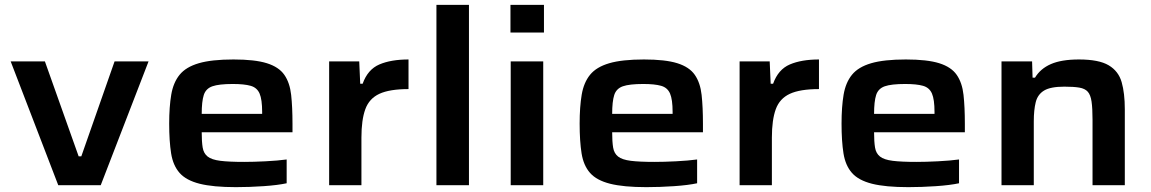

<svg xmlns="http://www.w3.org/2000/svg" viewBox="-20 -763 4742 791"><path d="M220 0 24 -510H165L304 -119H315L452 -510H592L395 0Z M952 8Q858 8 802.5 -6Q747 -20 720 -50.5Q693 -81 685 -131Q677 -181 677 -254Q677 -323 685.5 -373Q694 -423 720 -455Q746 -487 799 -502.5Q852 -518 942 -518Q1030 -518 1079.5 -502.5Q1129 -487 1151.5 -454.5Q1174 -422 1179.5 -372Q1185 -322 1185 -253V-218H811Q811 -179 815 -155Q819 -131 835.5 -118Q852 -105 887.5 -100.5Q923 -96 986 -96Q1024 -96 1074 -98.5Q1124 -101 1161 -106V-8Q1124 0 1065.5 4Q1007 8 952 8ZM811 -294H1060V-302Q1060 -353 1049.5 -377.5Q1039 -402 1012.5 -409.5Q986 -417 939 -417Q882 -417 855 -407.5Q828 -398 819.5 -371.5Q811 -345 811 -294Z M1336 0V-510H1460L1464 -418H1474Q1495 -477 1543 -497.5Q1591 -518 1663 -518V-396Q1585 -396 1543 -376.5Q1501 -357 1485 -313Q1469 -269 1469 -196V0Z M1778 0V-743H1912V0Z M2083 -629V-743H2221V-629ZM2084 0V-510H2218V0Z M2643 8Q2549 8 2493.5 -6Q2438 -20 2411 -50.5Q2384 -81 2376 -131Q2368 -181 2368 -254Q2368 -323 2376.5 -373Q2385 -423 2411 -455Q2437 -487 2490 -502.5Q2543 -518 2633 -518Q2721 -518 2770.5 -502.5Q2820 -487 2842.5 -454.5Q2865 -422 2870.5 -372Q2876 -322 2876 -253V-218H2502Q2502 -179 2506 -155Q2510 -131 2526.5 -118Q2543 -105 2578.5 -100.5Q2614 -96 2677 -96Q2715 -96 2765 -98.5Q2815 -101 2852 -106V-8Q2815 0 2756.5 4Q2698 8 2643 8ZM2502 -294H2751V-302Q2751 -353 2740.5 -377.5Q2730 -402 2703.5 -409.5Q2677 -417 2630 -417Q2573 -417 2546 -407.5Q2519 -398 2510.5 -371.5Q2502 -345 2502 -294Z M3027 0V-510H3151L3155 -418H3165Q3186 -477 3234 -497.5Q3282 -518 3354 -518V-396Q3276 -396 3234 -376.5Q3192 -357 3176 -313Q3160 -269 3160 -196V0Z M3722 8Q3628 8 3572.5 -6Q3517 -20 3490 -50.5Q3463 -81 3455 -131Q3447 -181 3447 -254Q3447 -323 3455.5 -373Q3464 -423 3490 -455Q3516 -487 3569 -502.5Q3622 -518 3712 -518Q3800 -518 3849.5 -502.5Q3899 -487 3921.5 -454.5Q3944 -422 3949.5 -372Q3955 -322 3955 -253V-218H3581Q3581 -179 3585 -155Q3589 -131 3605.5 -118Q3622 -105 3657.5 -100.5Q3693 -96 3756 -96Q3794 -96 3844 -98.5Q3894 -101 3931 -106V-8Q3894 0 3835.5 4Q3777 8 3722 8ZM3581 -294H3830V-302Q3830 -353 3819.5 -377.5Q3809 -402 3782.5 -409.5Q3756 -417 3709 -417Q3652 -417 3625 -407.5Q3598 -398 3589.5 -371.5Q3581 -345 3581 -294Z M4106 0V-510H4232L4234 -443H4244Q4266 -480 4309.5 -499Q4353 -518 4425 -518Q4507 -518 4547.5 -494Q4588 -470 4601 -424.5Q4614 -379 4614 -313V0H4481V-270Q4481 -317 4477 -344.5Q4473 -372 4461.5 -385Q4450 -398 4427 -402Q4404 -406 4365 -406Q4308 -406 4281.5 -390Q4255 -374 4247 -342Q4239 -310 4239 -263V0Z"/></svg>

Font: Saira Expanded SemiBold
Style: Regular
Weight: 600
Width: 7
Designer: Hector Gatti with collaboration of the Omnibus-Type team
Foundry: Omnibus-Type
Version: Version 1.100; ttfautohint (v1.8.3)